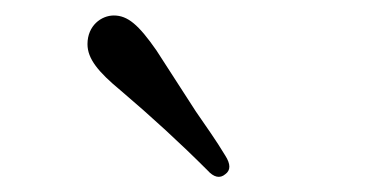

<svg xmlns="http://www.w3.org/2000/svg" viewBox="-20 -838 474 248"><path d="M271 -613C278 -618 278 -626 271 -637C259 -657 246 -675 233 -694L182 -773C159 -806 145 -818 127 -818C111 -818 93 -805 93 -781C93 -762 107 -745 136 -721C176 -687 213 -653 248 -618C256 -609 264 -607 271 -613Z"/></svg>

Font: 寒蝉锦书宋
Style: Regular
Weight: 400
Designer: 寒蝉锦书宋{Warren} 思源宋体{Ryoko NISHIZUKA 西塚涼子 (kana & ideographs); Frank Grießhammer (Latin, Greek & Cyrillic); Wenlong ZHANG 
Foundry: Adobe & ChillType
Version: Version 2.000;Glyphs 3.1.1 (3135)